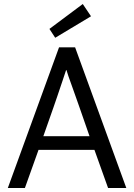

<svg xmlns="http://www.w3.org/2000/svg" viewBox="-20 -936 668 956"><path d="M433.1 -855 254.9 -748 226.1 -792 392.1 -916ZM608.9 0H518.1L450.2 -189.9H171.9L104 0H19L273.9 -700.2H354ZM309.1 -586.9Q306.2 -576.2 298.8 -556.2Q296.4 -549.3 291.5 -534.2Q286.6 -519 283.7 -511.2Q280.8 -502.9 265.6 -457.5Q252.9 -419.4 246.1 -400.9Q240.7 -385.7 195.8 -257.8H425.8Q402.3 -324.2 376 -400.9Q372.1 -411.1 365.5 -430.7Q358.9 -450.2 356 -457.5Q350.6 -471.7 336.9 -511.2Q326.2 -541.5 320.8 -556.2Q315.4 -571.3 311 -586.9Z"/></svg>

Font: Post Grotesk Regular
Style: Regular
Weight: 500
Version: 0.900; ttfautohint (v0.96) -l 8 -r 50 -G 200 -x 14 -w "gGD" 